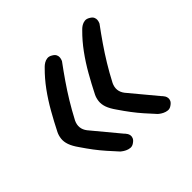

<svg xmlns="http://www.w3.org/2000/svg" viewBox="-129 -719 805 805"><g transform="rotate(-45 273.0 -317.0)"><path d="M464.4 -66.6Q454.2 -59.4 443.6 -60.4Q432.9 -61.5 423.4 -66.2Q414 -70.9 408.4 -75.4Q402.8 -79.9 402.8 -79.9Q381.8 -102.9 363.6 -123.3Q345.5 -143.8 328.8 -165.9Q312 -188 294 -214.6Q276.9 -238.5 270.2 -257.4Q263.6 -276.4 265.6 -293.2Q267.5 -310 274.5 -324Q295 -364.8 318.3 -405.8Q341.6 -446.9 368.8 -484.1Q395.9 -521.2 426.6 -551.5Q426.6 -551.5 431.3 -556.2Q436 -560.9 444.2 -566.1Q452.5 -571.2 463.1 -572.6Q473.6 -573.9 485 -566.9Q496.4 -560.5 500 -552.5Q503.6 -544.5 502.7 -537.2Q501.8 -529.9 499.9 -525.2Q498 -520.5 498 -520.5Q472.6 -486.1 449.1 -452Q425.6 -417.9 403.9 -382.3Q382.2 -346.8 360.8 -305.8Q344.4 -271.2 367.2 -241.4L467.8 -120.6Q467.8 -120.6 470.9 -117.4Q474 -114.2 477.1 -108.9Q480.2 -103.6 481.2 -96.6Q482.2 -89.5 478.8 -81.8Q475.4 -74 464.4 -66.6ZM241.9 -66.6Q231.8 -59.4 221.1 -60.4Q210.4 -61.5 200.9 -66.2Q191.5 -70.9 185.9 -75.4Q180.2 -79.9 180.2 -79.9Q159.2 -102.9 141.1 -123.3Q123 -143.8 106.2 -165.9Q89.5 -188 71.5 -214.6Q54.4 -238.5 47.8 -257.4Q41.1 -276.4 43.1 -293.2Q45 -310 52 -324Q72.5 -364.8 95.8 -405.8Q119.1 -446.9 146.2 -484.1Q173.4 -521.2 204.1 -551.5Q204.1 -551.5 208.8 -556.2Q213.5 -560.9 221.8 -566.1Q230 -571.2 240.6 -572.6Q251.1 -573.9 262.5 -566.9Q273.9 -560.5 277.5 -552.5Q281.1 -544.5 280.2 -537.2Q279.2 -529.9 277.4 -525.2Q275.5 -520.5 275.5 -520.5Q250.1 -486.1 226.6 -452Q203.1 -417.9 181.4 -382.3Q159.8 -346.8 138.2 -305.8Q121.9 -271.2 144.8 -241.4L245.2 -120.6Q245.2 -120.6 248.4 -117.4Q251.5 -114.2 254.6 -108.9Q257.8 -103.6 258.8 -96.6Q259.8 -89.5 256.3 -81.8Q252.9 -74 241.9 -66.6Z"/></g></svg>

Font: Sour Gummy Black
Style: Regular
Weight: 900
Version: Version 1.000